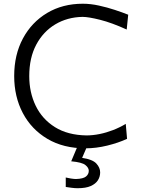

<svg xmlns="http://www.w3.org/2000/svg" viewBox="-20 -777 754 1020"><path d="M434.1 11Q490.4 11 549.6 -3.5Q608.8 -18 655 -39.4L648.1 -118.9Q616.3 -99.8 580.7 -86Q545.2 -72.2 508.9 -64.9Q472.7 -57.6 439.3 -57.6Q339.6 -59.2 271.8 -101.7Q204 -144.2 169.7 -215.1Q135.4 -286 135.4 -372.9Q135.4 -469.7 172.4 -539.4Q209.5 -609.2 273.5 -647.5Q337.6 -685.8 418.4 -687.3Q449.6 -687.3 511.7 -671.8Q573.9 -656.2 653.1 -620.1L661.1 -698.8Q630.8 -711 590.1 -724.4Q549.5 -737.8 505.3 -747.5Q461.1 -757.2 420 -757.2Q312.8 -757.2 230.4 -708.1Q148.1 -659 101.7 -572.5Q55.4 -486.1 55.4 -373.2Q55.4 -263.6 101.1 -176.6Q146.9 -89.7 231.9 -39.3Q316.9 11 434.1 11ZM392.3 222.9Q435.9 222.9 462 211.3Q488.1 199.6 500.1 180.7Q512.1 161.7 512.1 138.7Q512.1 113.8 491.9 91.8Q471.7 69.8 416.3 61.6L443 0V-17.3H399.2L358.3 79.9Q415.7 85.1 433.7 99.8Q451.7 114.4 451.7 130.1Q451.7 148.4 437 160.6Q422.2 172.8 384.1 174Q373 174 356.1 171.3Q339.2 168.7 329.3 165.9V216.2Q341.2 218.2 359.5 220.5Q377.8 222.9 392.3 222.9Z"/></svg>

Font: Pinar-VF
Style: Regular
Weight: 300
Designer: Amin Abedi
Version: Version 3.0